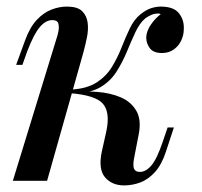

<svg xmlns="http://www.w3.org/2000/svg" viewBox="-20 -549 612 583"><path d="M387 -68Q383 -46 387 -36.5Q391 -27 405 -27Q423 -27 440 -47Q457 -67 475 -121L489 -162H508L484 -89Q471 -49 450.5 -26.5Q430 -4 406 5Q382 14 357 14Q320 14 299 -10.5Q278 -35 289 -88L303 -151Q315 -208 292.5 -234Q270 -260 193 -266V-270Q233 -273 274 -270Q315 -267 346.5 -253.5Q378 -240 394 -212.5Q410 -185 401 -140ZM461 -508Q449 -508 440 -504Q431 -500 422 -494Q404 -479 391 -451Q378 -423 365 -391.5Q352 -360 333.5 -331Q315 -302 284.5 -284Q254 -266 205 -267L195 -266L197 -277Q245 -280 274 -299Q303 -318 320 -346Q337 -374 349 -404.5Q361 -435 374 -462.5Q387 -490 407 -506Q425 -520 440 -524.5Q455 -529 468 -529Q508 -529 524 -508Q540 -487 538 -459Q538 -443 530.5 -426.5Q523 -410 508 -399Q493 -388 472 -388Q446 -388 435 -402.5Q424 -417 424 -436Q425 -455 438 -474Q451 -493 468 -506Q466 -507 464.5 -507.5Q463 -508 461 -508ZM123 0H19L151 -430Q155 -441 157.5 -454.5Q160 -468 157 -478Q154 -488 139 -488Q119 -488 101 -467Q83 -446 63 -394L48 -352H29L56 -426Q71 -467 92 -489Q113 -511 136.5 -520Q160 -529 183 -529Q215 -529 229 -515.5Q243 -502 246 -481Q249 -460 244 -435.5Q239 -411 233 -389Z"/></svg>

Font: Playfair Display Medium
Style: Italic
Weight: 500
Italic angle: -14°
Designer: Claus Eggers Sørensen
Foundry: Claus Eggers Sørensen
Version: Version 1.203